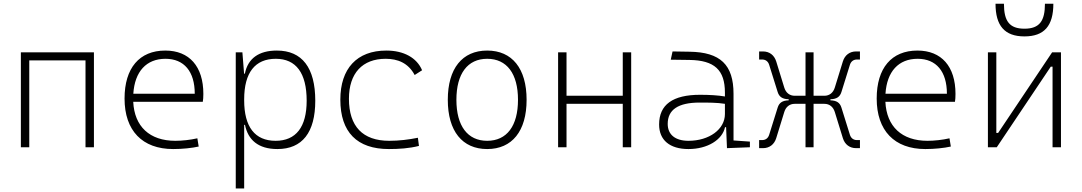

<svg xmlns="http://www.w3.org/2000/svg" viewBox="-20 -803 5899 1047"><path d="M446.3 0H492.2V-517.6H93.8V0H139.6V-473.6H446.3Z M924.3 9.8C974.6 9.8 1026.4 4.4 1063.5 -3.9L1056.2 -48.8C1018.1 -40 972.7 -35.2 936 -35.2C795.9 -35.2 712.9 -113.3 706.5 -248H1085.9C1087.9 -258.3 1088.9 -274.4 1088.9 -291C1088.9 -440.4 1012.7 -527.3 881.3 -527.3C740.2 -527.3 659.2 -432.1 659.2 -265.6C659.2 -90.8 755.9 9.8 924.3 9.8ZM707 -292C714.8 -413.1 778.3 -482.4 882.3 -482.4C983.9 -482.4 1042 -413.1 1042 -292Z M1265.6 224.6H1311.5V-122.1H1315.9C1332.5 -40.5 1387.7 9.8 1492.7 9.8C1628.4 9.8 1699.2 -80.6 1699.2 -253.9C1699.2 -433.6 1627.4 -527.3 1489.7 -527.3C1391.6 -527.3 1331.5 -484.4 1315.4 -401.4H1311L1301.8 -517.6H1265.6ZM1311.5 -255.9V-261.2C1311.5 -406.7 1370.6 -482.4 1483.9 -482.4C1594.7 -482.4 1652.3 -404.3 1652.3 -253.9C1652.3 -110.4 1594.2 -35.2 1482.9 -35.2C1370.1 -35.2 1311.5 -110.8 1311.5 -255.9Z M2100.6 9.8C2154.3 9.8 2211.4 6.3 2264.6 -7.3L2258.8 -51.8C2208.5 -41.5 2155.8 -35.2 2102.5 -35.2C1958 -35.2 1882.8 -113.8 1882.8 -264.6C1882.8 -403.8 1956.5 -482.4 2083 -482.4C2148.4 -482.4 2206.1 -460 2241.2 -394L2281.7 -419.9C2252.9 -488.3 2181.6 -527.3 2086.9 -527.3C1925.8 -527.3 1835.9 -428.7 1835.9 -259.8C1835.9 -82.5 1926.8 9.8 2100.6 9.8Z M2636.7 9.8C2772.5 9.8 2851.6 -87.9 2851.6 -258.8C2851.6 -429.7 2772.5 -527.3 2636.7 -527.3C2501 -527.3 2421.9 -429.7 2421.9 -258.8C2421.9 -87.9 2501 9.8 2636.7 9.8ZM2636.7 -35.2C2529.8 -35.2 2468.8 -116.2 2468.8 -258.8C2468.8 -401.4 2529.8 -482.4 2636.7 -482.4C2743.7 -482.4 2804.7 -401.4 2804.7 -258.8C2804.7 -116.2 2743.7 -35.2 2636.7 -35.2Z M3376 0H3421.9V-517.6H3376V-280.8H3069.3V-517.6H3023.4V0H3069.3V-236.8H3376Z M3944.3 4.9 4069.3 0V-30.8L3980 -37.1V-291.5C3980 -449.7 3908.2 -518.6 3740.2 -521L3647.5 -522.5L3637.7 -477.5L3740.2 -476.1C3875.5 -474.1 3933.1 -421.9 3933.1 -297.9V-276.9C3897 -283.2 3848.6 -286.1 3797.9 -286.1C3648.4 -286.1 3574.2 -232.4 3574.2 -124C3574.2 -39.1 3632.3 9.8 3734.4 9.8C3838.4 9.8 3919.4 -41 3933.6 -109.4H3939.5ZM3933.1 -236.8V-181.2C3933.1 -98.1 3847.7 -35.2 3734.4 -35.2C3662.6 -35.2 3621.1 -68.4 3621.1 -127.4C3621.1 -205.1 3678.7 -243.7 3795.4 -243.7C3839.8 -243.7 3892.1 -243.7 3933.1 -236.8Z M4119.6 4.9H4140.6C4175.8 4.9 4202.1 -15.1 4212.9 -49.8L4256.8 -192.4C4265.6 -220.7 4286.1 -236.8 4313.5 -236.8H4372.6V0H4416.5V-236.8H4475.6C4502.9 -236.8 4523.4 -220.7 4532.2 -192.4L4576.2 -49.8C4586.9 -15.1 4613.3 4.9 4648.4 4.9H4669.4V-39.1H4653.3C4634.3 -39.1 4620.6 -49.3 4614.7 -67.9L4568.4 -216.3C4560.1 -243.2 4542 -254.9 4508.3 -255.9V-261.7C4542 -262.7 4560.1 -274.4 4568.4 -301.3L4614.7 -449.7C4620.6 -468.3 4634.3 -478.5 4653.3 -478.5H4669.4V-522.5H4648.4C4613.3 -522.5 4586.9 -502.4 4576.2 -467.8L4532.2 -325.2C4523.4 -296.9 4502.9 -280.8 4475.6 -280.8H4416.5V-517.6H4372.6V-280.8H4313.5C4286.1 -280.8 4265.6 -296.9 4256.8 -325.2L4212.9 -467.8C4202.1 -502.4 4175.8 -522.5 4140.6 -522.5H4119.6V-478.5H4135.7C4154.8 -478.5 4168.5 -468.3 4174.3 -449.7L4220.7 -301.3C4229 -274.4 4247.1 -262.7 4280.8 -261.7V-255.9C4247.1 -254.9 4229 -243.2 4220.7 -216.3L4174.3 -67.9C4168.5 -49.3 4154.8 -39.1 4135.7 -39.1H4119.6Z M5025.9 9.8C5076.2 9.8 5127.9 4.4 5165 -3.9L5157.7 -48.8C5119.6 -40 5074.2 -35.2 5037.6 -35.2C4897.5 -35.2 4814.5 -113.3 4808.1 -248H5187.5C5189.5 -258.3 5190.4 -274.4 5190.4 -291C5190.4 -440.4 5114.3 -527.3 4982.9 -527.3C4841.8 -527.3 4760.7 -432.1 4760.7 -265.6C4760.7 -90.8 4857.4 9.8 5025.9 9.8ZM4808.6 -292C4816.4 -413.1 4879.9 -482.4 4983.9 -482.4C5085.4 -482.4 5143.6 -413.1 5143.6 -292Z M5367.2 0H5415.5L5710 -439.5H5719.7V0H5765.6V-517.6H5717.3L5422.9 -78.1H5413.1V-517.6H5367.2ZM5566.4 -604.5C5674.3 -604.5 5724.1 -662.1 5724.1 -782.7H5678.2C5678.2 -689.5 5649.4 -646.5 5566.4 -646.5C5484.9 -646.5 5454.6 -687.5 5454.6 -782.7H5408.7C5408.7 -663.1 5458 -604.5 5566.4 -604.5Z"/></svg>

Font: Cascadia Code PL ExtraLight
Style: Regular
Weight: 200
Monospace: yes
Designer: Aaron Bell
Foundry: Saja Typeworks
Version: Version 2404.023